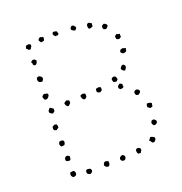

<svg xmlns="http://www.w3.org/2000/svg" viewBox="-132 -841 917 967"><g transform="rotate(-20 326.5 -357.5)"><path d="M280.3 -710.9Q278.3 -705.1 273.4 -702.1Q265.6 -703.1 264.2 -702.1Q262.7 -701.2 261.7 -701.2Q252.9 -710 252 -712.9Q251 -715.8 252 -718.8Q253.9 -726.6 261.7 -726.1Q269.5 -725.6 276.4 -721.7Q276.4 -716.8 277.3 -715.8Q278.3 -714.8 280.3 -710.9ZM202.1 -717.8Q203.1 -711.9 201.7 -708.5Q200.2 -705.1 199.2 -700.2Q194.3 -700.2 190.9 -698.7Q187.5 -697.3 182.6 -697.3Q179.7 -702.1 176.3 -706.5Q172.9 -710.9 174.8 -712.9Q178.7 -720.7 181.2 -721.2Q183.6 -721.7 185.5 -723.6Q190.4 -723.6 192.4 -721.7Q194.3 -719.7 199.2 -720.7ZM353.5 -723.6Q365.2 -722.7 367.7 -717.8Q370.1 -712.9 374 -710.9Q374 -703.1 371.1 -701.7Q368.2 -700.2 367.2 -695.3Q357.4 -696.3 357.4 -697.3Q357.4 -698.2 356.4 -698.2Q345.7 -702.1 345.7 -709.5Q345.7 -716.8 353.5 -720.7ZM129.9 -705.1Q128.9 -701.2 129.9 -698.7Q130.9 -696.3 128.9 -694.3Q125 -690.4 124 -687Q123 -683.6 120.1 -682.6Q116.2 -681.6 114.7 -682.6Q113.3 -683.6 109.4 -683.6Q108.4 -688.5 105.5 -689.5Q102.5 -690.4 100.6 -694.3Q102.5 -698.2 103 -702.1Q103.5 -706.1 107.4 -708Q108.4 -708 112.8 -709Q117.2 -710 119.1 -710Q123 -710 125 -708Q127 -706.1 129.9 -705.1ZM456.1 -699.2Q455.1 -694.3 454.1 -692.9Q453.1 -691.4 455.1 -685.5Q447.3 -680.7 441.4 -679.2Q435.5 -677.7 430.7 -681.6Q428.7 -689.5 428.7 -695.8Q428.7 -702.1 433.6 -706.1Q441.4 -710 446.3 -706.1Q451.2 -702.1 456.1 -699.2ZM498 -668Q500 -671.9 503.4 -673.8Q506.8 -675.8 510.7 -677.7Q516.6 -675.8 521.5 -671.9Q526.4 -668 526.4 -662.1Q520.5 -653.3 517.1 -650.9Q513.7 -648.4 509.8 -649.4Q496.1 -649.4 498 -668ZM119.1 -629.9Q124 -625 126 -623.5Q127.9 -622.1 129.9 -620.1Q127.9 -610.4 125 -606Q122.1 -601.6 117.2 -599.6Q112.3 -597.7 105.5 -605.5Q106.4 -613.3 104 -614.7Q101.6 -616.2 101.6 -618.2Q102.5 -623 106.9 -626.5Q111.3 -629.9 117.2 -627.9ZM571.3 -602.5Q566.4 -593.8 568.8 -593.3Q571.3 -592.8 571.3 -589.8Q564.5 -581.1 563.5 -581.1Q562.5 -581.1 557.6 -579.1Q550.8 -579.1 549.3 -581.1Q547.9 -583 544.9 -583Q542 -590.8 543 -600.6Q550.8 -602.5 551.8 -607.4Q556.6 -606.4 561 -604Q565.4 -601.6 571.3 -602.5ZM120.1 -508.8Q115.2 -510.7 112.8 -510.7Q110.4 -510.7 105.5 -512.7Q99.6 -519.5 99.6 -522.5Q98.6 -532.2 100.6 -533.7Q102.5 -535.2 100.6 -537.1Q105.5 -539.1 113.3 -541Q127.9 -534.2 128.9 -527.3Q129.9 -521.5 126.5 -516.6Q123 -511.7 120.1 -508.8ZM574.2 -525.4Q572.3 -520.5 571.8 -517.1Q571.3 -513.7 570.3 -508.8Q554.7 -501 549.3 -505.4Q543.9 -509.8 540 -514.6Q543.9 -524.4 545.9 -526.4Q557.6 -530.3 560.5 -529.3Q563.5 -528.3 564.5 -526.4ZM541 -442.4Q542 -437.5 541.5 -435.5Q541 -433.6 540 -431.6Q536.1 -424.8 534.7 -422.9Q533.2 -420.9 530.3 -419.9Q525.4 -419.9 518.6 -426.8Q516.6 -429.7 515.1 -431.6Q513.7 -433.6 515.6 -439.5Q521.5 -447.3 524.9 -449.2Q528.3 -451.2 533.2 -450.2Q536.1 -449.2 537.6 -446.8Q539.1 -444.3 541 -442.4ZM123 -446.3Q127 -439.5 127.9 -436.5Q125 -428.7 119.1 -422.9Q113.3 -417 101.6 -418.9Q95.7 -429.7 95.2 -432.1Q94.7 -434.6 95.7 -439.5Q98.6 -442.4 101.1 -444.8Q103.5 -447.3 108.4 -448.2Q111.3 -448.2 114.7 -446.3Q118.2 -444.3 123 -446.3ZM459 -382.8Q456.1 -386.7 454.1 -392.6Q452.1 -398.4 454.1 -404.3Q459 -409.2 465.3 -410.2Q471.7 -411.1 476.6 -406.2Q478.5 -399.4 480 -397.5Q481.4 -395.5 480.5 -390.6Q478.5 -387.7 476.1 -385.7Q473.6 -383.8 471.7 -381.8Q469.7 -382.8 465.3 -383.3Q460.9 -383.8 459 -382.8ZM386.7 -382.8Q388.7 -377.9 388.2 -375Q387.7 -372.1 387.7 -367.2Q384.8 -365.2 382.3 -362.8Q379.9 -360.4 377 -359.4Q366.2 -360.4 363.3 -364.3Q360.4 -368.2 359.4 -371.1Q359.4 -374 360.8 -376.5Q362.3 -378.9 361.3 -382.8Q367.2 -384.8 374 -385.7Q380.9 -386.7 386.7 -382.8ZM302.7 -380.9Q302.7 -376 303.7 -372.1Q304.7 -368.2 303.7 -363.3Q300.8 -358.4 297.4 -356Q293.9 -353.5 292 -352.5Q290 -352.5 286.6 -354.5Q283.2 -356.4 281.2 -358.4Q278.3 -366.2 276.9 -369.6Q275.4 -373 277.3 -377.9Q281.2 -380.9 292 -382.8Q299.8 -377.9 300.3 -379.9Q300.8 -381.8 302.7 -380.9ZM188.5 -370.1Q192.4 -374 195.3 -376Q198.2 -377.9 202.1 -378.9Q213.9 -376 215.8 -374Q216.8 -366.2 216.3 -363.3Q215.8 -360.4 213.9 -358.4Q208 -351.6 205.1 -349.6Q202.1 -347.7 198.2 -349.6L190.4 -357.4Q190.4 -360.4 188.5 -363.3Q186.5 -366.2 188.5 -370.1ZM128.9 -361.3Q127 -358.4 127.4 -355.5Q127.9 -352.5 127.9 -350.6Q127 -347.7 122.6 -344.2Q118.2 -340.8 112.3 -340.8Q103.5 -346.7 102.1 -348.6Q100.6 -350.6 99.6 -351.6Q98.6 -359.4 102.5 -364.3Q106.4 -369.1 110.4 -373Q115.2 -371.1 119.6 -367.7Q124 -364.3 128.9 -361.3ZM496.1 -357.4Q494.1 -353.5 495.1 -350.6Q496.1 -347.7 496.1 -344.7Q490.2 -338.9 477.5 -338.9Q474.6 -341.8 472.2 -344.2Q469.7 -346.7 469.7 -350.6Q469.7 -357.4 474.1 -360.8Q478.5 -364.3 483.4 -367.2Q492.2 -363.3 493.7 -360.8Q495.1 -358.4 496.1 -357.4ZM549.8 -309.6Q548.8 -310.5 553.7 -309.6Q558.6 -308.6 560.5 -306.6Q570.3 -301.8 563.5 -288.1Q557.6 -287.1 553.7 -281.2Q546.9 -282.2 543.5 -283.7Q540 -285.2 538.1 -292Q536.1 -299.8 538.1 -302.7Q544.9 -307.6 545.4 -308.6Q545.9 -309.6 549.8 -309.6ZM106.4 -255.9Q101.6 -254.9 99.1 -256.8Q96.7 -258.8 92.8 -258.8Q90.8 -263.7 90.3 -267.6Q89.8 -271.5 91.8 -278.3Q94.7 -280.3 98.1 -281.7Q101.6 -283.2 103.5 -285.2Q114.3 -283.2 115.2 -282.2Q118.2 -273.4 117.7 -271.5Q117.2 -269.5 118.2 -264.6Q108.4 -258.8 107.9 -257.8Q107.4 -256.8 106.4 -255.9ZM602.5 -217.8Q600.6 -215.8 600.6 -211.4Q600.6 -207 599.6 -203.1Q597.7 -201.2 594.2 -200.7Q590.8 -200.2 588.9 -198.2Q584 -199.2 581.5 -202.1Q579.1 -205.1 574.2 -206.1Q573.2 -212.9 574.2 -216.8Q575.2 -220.7 577.1 -225.6Q597.7 -226.6 602.5 -217.8ZM119.1 -194.3Q123 -187.5 121.1 -181.2Q119.1 -174.8 115.2 -170.9Q110.4 -170.9 106.4 -169.9Q102.5 -168.9 98.6 -169.9Q93.8 -176.8 93.3 -180.7Q92.8 -184.6 93.8 -186.5Q93.8 -189.5 95.7 -191.9Q97.7 -194.3 98.6 -196.3Q106.4 -198.2 110.4 -197.3Q114.3 -196.3 119.1 -194.3ZM572.3 -111.3Q572.3 -115.2 569.8 -116.2Q567.4 -117.2 566.4 -121.1Q565.4 -126 566.9 -128.9Q568.4 -131.8 569.3 -135.7Q572.3 -136.7 575.7 -138.2Q579.1 -139.6 582 -138.7Q584 -138.7 588.9 -134.3Q593.8 -129.9 593.8 -127Q595.7 -120.1 588.4 -114.3Q581.1 -108.4 572.3 -111.3ZM122.1 -107.4Q121.1 -98.6 121.1 -98.1Q121.1 -97.7 120.1 -92.8Q111.3 -86.9 110.8 -87.9Q110.4 -88.9 109.4 -88.9Q102.5 -88.9 101.1 -90.8Q99.6 -92.8 95.7 -93.8Q92.8 -102.5 98.6 -111.3Q103.5 -116.2 109.4 -116.2Q115.2 -113.3 118.7 -112.3Q122.1 -111.3 122.1 -107.4ZM556.6 -52.7Q558.6 -44.9 555.7 -40Q552.7 -35.2 547.9 -31.2Q537.1 -28.3 533.7 -35.6Q530.3 -43 524.4 -46.9Q530.3 -53.7 532.2 -55.7Q534.2 -57.6 535.2 -61.5Q543 -60.5 547.4 -58.1Q551.8 -55.7 556.6 -52.7ZM123 -19.5Q122.1 -17.6 121.1 -13.7Q120.1 -9.8 118.2 -7.8Q109.4 -3.9 106 -3.9Q102.5 -3.9 100.6 -5.9Q93.8 -13.7 93.8 -17.6Q92.8 -22.5 94.7 -25.9Q96.7 -29.3 98.6 -33.2Q103.5 -31.2 107.9 -32.7Q112.3 -34.2 117.2 -32.2Q119.1 -29.3 120.1 -25.9Q121.1 -22.5 123 -19.5ZM463.9 -2Q460 -2 457.5 -2.9Q455.1 -3.9 450.2 -2.9Q443.4 -14.6 446.3 -26.4Q453.1 -31.2 459 -31.2Q461.9 -30.3 465.3 -28.3Q468.8 -26.4 470.7 -24.4Q472.7 -11.7 467.8 -9.8ZM372.1 -24.4Q376 -23.4 377.9 -21Q379.9 -18.6 382.8 -17.6Q384.8 -6.8 383.8 -6.8Q377.9 3.9 377 3.9Q365.2 5.9 361.3 2Q357.4 -2 356.4 -3.9Q353.5 -11.7 358.9 -17.6Q364.3 -23.4 372.1 -24.4ZM294.9 -21.5Q296.9 -18.6 296.9 -14.2Q296.9 -9.8 296.9 -5.9Q293.9 3.9 292 3.4Q290 2.9 292 4.9Q287.1 6.8 285.2 5.9Q283.2 4.9 278.3 4.9Q269.5 -2 270.5 -3.9Q271.5 -5.9 267.6 -5.9Q271.5 -18.6 274.9 -21Q278.3 -23.4 284.2 -23.4Q286.1 -23.4 288.6 -21.5Q291 -19.5 294.9 -21.5ZM199.2 -13.7Q204.1 -4.9 202.1 1Q198.2 5.9 194.3 8.3Q190.4 10.7 188.5 10.7Q176.8 5.9 176.8 5.4Q176.8 4.9 174.8 2Q171.9 -3.9 173.3 -6.3Q174.8 -8.8 173.8 -11.7Q177.7 -17.6 185.5 -17.1Q193.4 -16.6 199.2 -13.7Z"/></g></svg>

Font: Codystar
Style: Light
Weight: 300
Version: Version 1.000